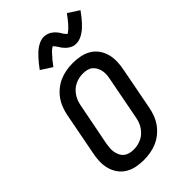

<svg xmlns="http://www.w3.org/2000/svg" viewBox="-270 -1010 1120 1120"><g transform="rotate(-45 290.0 -450.0)"><path d="M224 12Q192 12 162.5 6Q133 0 108 -15Q83 -30 66 -54Q49 -78 41.5 -106.5Q34 -135 35 -166.5Q36 -198 43 -230L93 -490Q98 -516 108 -542Q118 -568 134.5 -591Q151 -614 174 -632.5Q197 -651 223 -662Q249 -673 276 -677.5Q303 -682 329 -682Q361 -682 391 -676Q421 -670 446 -655Q471 -640 488 -616Q505 -592 512.5 -563.5Q520 -535 519 -503.5Q518 -472 511 -440L461 -180Q456 -154 446 -128Q436 -102 419.5 -79Q403 -56 380 -37.5Q357 -19 331 -8Q305 3 277.5 7.5Q250 12 224 12ZM226 -73Q242 -73 258 -76.5Q274 -80 290 -87.5Q306 -95 319 -107Q332 -119 342 -134Q352 -149 357.5 -164.5Q363 -180 366 -196L416 -456Q420 -474 421.5 -491Q423 -508 420 -524Q417 -540 409.5 -554.5Q402 -569 390 -579Q378 -589 362 -593Q346 -597 328 -597Q312 -597 296 -593.5Q280 -590 264 -582.5Q248 -575 235 -563Q222 -551 212 -536Q202 -521 196.5 -505.5Q191 -490 188 -474L137 -214Q134 -196 132.5 -179Q131 -162 134 -146Q137 -130 144 -115.5Q151 -101 163.5 -91Q176 -81 192 -77Q208 -73 226 -73ZM233 -745 165 -789Q177 -806 189 -820.5Q201 -835 212 -847Q223 -859 233.5 -869Q244 -879 258 -888.5Q272 -898 287.5 -904Q303 -910 319 -910Q324 -910 329 -909Q334 -908 339 -907Q344 -906 348 -904.5Q352 -903 356.5 -901Q361 -899 364.5 -896.5Q368 -894 371.5 -891.5Q375 -889 379 -885.5Q383 -882 386.5 -878.5Q390 -875 392.5 -871.5Q395 -868 398 -864.5Q401 -861 403 -857.5Q405 -854 407 -850.5Q409 -847 412.5 -842Q416 -837 419 -833.5Q422 -830 425.5 -826.5Q429 -823 428 -822Q428 -821 428 -821H425Q425 -822 429.5 -824Q434 -826 437 -828.5Q440 -831 444 -834Q448 -837 450 -839Q452 -841 454 -843Q456 -845 458 -847Q460 -849 462.5 -851.5Q465 -854 467.5 -856.5Q470 -859 472 -861.5Q474 -864 476.5 -867Q479 -870 482 -873.5Q485 -877 487.5 -880.5Q490 -884 493 -887.5Q496 -891 499 -895Q502 -899 505 -903Q508 -907 512 -912L580 -868Q568 -851 556 -836Q544 -821 533.5 -809.5Q523 -798 512 -788Q501 -778 487 -768.5Q473 -759 457.5 -753Q442 -747 426 -747Q421 -747 416 -747.5Q411 -748 406 -749Q401 -750 397 -752Q393 -754 388.5 -756Q384 -758 380.5 -760.5Q377 -763 373.5 -765.5Q370 -768 366 -771.5Q362 -775 359 -778.5Q356 -782 353 -785.5Q350 -789 347 -792.5Q344 -796 342.5 -799.5Q341 -803 338.5 -806Q336 -809 332.5 -814.5Q329 -820 326 -823.5Q323 -827 320 -830.5Q317 -834 317 -835H318Q319 -835 319.5 -835.5Q320 -836 320 -835L316 -833Q311 -831 308 -828.5Q305 -826 301 -823Q297 -820 295 -818Q293 -816 291 -814Q289 -812 287.5 -810Q286 -808 283.5 -805.5Q281 -803 278.5 -800.5Q276 -798 274 -795Q272 -792 269 -789Q266 -786 263 -783Q260 -780 257.5 -776.5Q255 -773 252.5 -769.5Q250 -766 246.5 -762Q243 -758 240 -753.5Q237 -749 233 -745Z"/></g></svg>

Font: Lode Dark Term
Style: Bold Italic
Weight: 700
Italic angle: -11°
Monospace: yes
Designer: Belleve Invis
Foundry: Belleve Invis
Version: Version 29.2.0